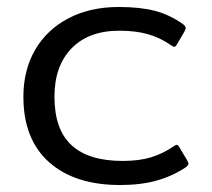

<svg xmlns="http://www.w3.org/2000/svg" viewBox="-20 -515 607 550"><path d="M47 -238Q47 -314 80.5 -372Q114 -430 176 -462.5Q238 -495 320 -495Q381 -495 423.5 -484Q466 -473 504 -446Q512 -440 512 -434Q512 -432 508 -424L488 -390Q484 -381 479 -381Q476 -381 469 -386Q439 -407 404 -417Q369 -427 322 -427Q234 -427 185 -376.5Q136 -326 136 -238Q136 -144 185 -99Q234 -54 331 -54Q379 -54 413 -64.5Q447 -75 476 -95Q483 -100 486 -100Q491 -100 495 -91L516 -56Q520 -48 520 -47Q520 -41 511 -35Q473 -10 428 2.5Q383 15 324 15Q194 15 120.5 -50.5Q47 -116 47 -238Z"/></svg>

Font: Mitr Light
Style: Regular
Weight: 300
Designer: Thanarat Vachiruckul
Foundry: Cadson Demak
Version: Version 1.003